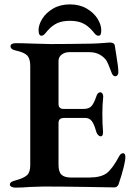

<svg xmlns="http://www.w3.org/2000/svg" viewBox="-20 -851 611 876"><path d="M25 -9Q25 -22 51 -28Q88 -38 103 -51.5Q118 -65 118 -97V-550Q118 -583 104.5 -597.5Q91 -612 54 -620Q28 -625 28 -640Q28 -647 34.5 -650.5Q41 -654 52 -654Q82 -654 134 -652Q186 -650 211 -650Q291 -650 401 -652Q432 -653 454.5 -655Q477 -657 481 -657Q502 -657 504 -642L511 -597Q520 -545 520 -521Q520 -513 516 -508Q512 -503 506 -503Q496 -503 490 -517Q482 -538 474.5 -556.5Q467 -575 459 -583Q431 -613 388 -613H295Q276 -613 261.5 -602Q247 -591 247 -573V-377Q247 -354 270 -354H361Q386 -354 397.5 -367Q409 -380 419 -410Q425 -430 438 -430Q443 -430 447 -424.5Q451 -419 451 -410Q447 -370 447 -333Q447 -282 450 -252V-247Q450 -229 440 -229Q433 -229 426.5 -236.5Q420 -244 417 -257Q409 -286 398 -299.5Q387 -313 368 -313H275Q260 -313 253.5 -307.5Q247 -302 247 -289V-99Q247 -67 260.5 -54Q274 -41 304 -41H386Q440 -41 467 -61Q494 -82 524 -139Q531 -152 542 -152Q552 -151 552 -135Q552 -103 521 -10Q515 4 501 4L381 2Q253 0 180 0Q161 0 117 2Q84 5 49 5Q39 5 32 1Q25 -3 25 -9ZM442 -714Q442 -701 439.5 -694.5Q437 -688 429 -688Q423 -688 418 -692Q413 -696 408.5 -702Q404 -708 402 -710Q380 -735 356.5 -745.5Q333 -756 299 -756Q265 -756 241.5 -745.5Q218 -735 196 -710Q194 -708 189 -701.5Q184 -695 179 -691.5Q174 -688 169 -688Q156 -688 156 -714Q156 -738 173 -765.5Q190 -793 222.5 -812Q255 -831 299 -831Q343 -831 375.5 -812Q408 -793 425 -765.5Q442 -738 442 -714Z"/></svg>

Font: EB Garamond SemiBold
Style: Regular
Weight: 600
Designer: Georg Duffner and Octavio Pardo
Foundry: Georg Duffner
Version: Version 1.000